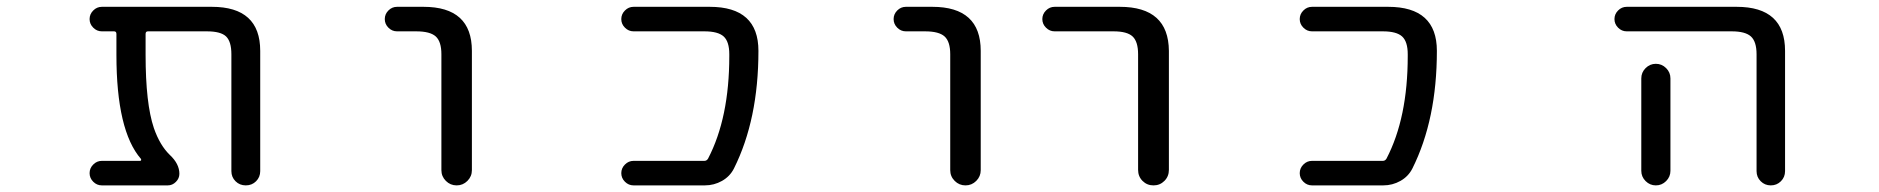

<svg xmlns="http://www.w3.org/2000/svg" viewBox="-20 -567 5540 566"><path d="M747.1 -62.5Q747.1 -44.9 734.9 -32.7Q722.7 -20.5 704.6 -20.5Q686.5 -20.5 674.3 -32.7Q662.1 -44.9 662.1 -62.5V-407.2Q662.1 -444.3 646.5 -459.5Q630.9 -474.6 589.8 -474.6H416Q409.2 -474.6 409.2 -466.8V-405.3Q409.2 -261.7 433.6 -189.5Q451.2 -138.7 480.5 -110.4Q508.8 -84 508.8 -54.7Q508.8 -41 498.5 -30.8Q488.3 -20.5 474.6 -20.5H280.3Q265.6 -20.5 254.9 -31.2Q244.1 -42 244.1 -56.6Q244.1 -71.3 254.9 -82Q265.6 -92.8 280.3 -92.8H392.6Q395.5 -92.8 396 -94.7Q396.5 -96.7 395.5 -98.6Q323.2 -181.6 323.2 -405.3V-466.8Q323.2 -474.6 316.4 -474.6H280.3Q265.6 -474.6 254.9 -485.4Q244.1 -496.1 244.1 -510.7Q244.1 -525.4 254.9 -536.1Q265.6 -546.9 280.3 -546.9H604.5Q747.1 -546.9 747.1 -417Z M1150.4 -474.6Q1135.7 -474.6 1125 -485.4Q1114.3 -496.1 1114.3 -510.7Q1114.3 -525.4 1125 -536.1Q1135.7 -546.9 1150.4 -546.9H1228.5Q1371.1 -546.9 1371.1 -417V-65.4Q1371.1 -46.9 1357.9 -33.7Q1344.7 -20.5 1326.2 -20.5Q1307.6 -20.5 1294.4 -33.7Q1281.2 -46.9 1281.2 -65.4V-407.2Q1281.2 -444.3 1264.6 -459.5Q1248 -474.6 1207 -474.6Z M2072.3 -546.9Q2215.8 -546.9 2215.8 -417Q2215.8 -214.8 2143.6 -70.3Q2131.8 -46.9 2108.4 -33.7Q2085 -20.5 2057.6 -20.5H1847.7Q1833 -20.5 1822.3 -31.2Q1811.5 -42 1811.5 -56.6Q1811.5 -71.3 1822.3 -82Q1833 -92.8 1847.7 -92.8H2056.6Q2063.5 -92.8 2067.4 -99.6Q2129.9 -219.7 2129.9 -401.4Q2129.9 -404.3 2129.9 -407.2Q2129.9 -444.3 2113.3 -459.5Q2096.7 -474.6 2056.6 -474.6H1847.7Q1833 -474.6 1822.3 -485.4Q1811.5 -496.1 1811.5 -510.7Q1811.5 -525.4 1822.3 -536.1Q1833 -546.9 1847.7 -546.9Z M2650.4 -474.6Q2635.7 -474.6 2625 -485.4Q2614.3 -496.1 2614.3 -510.7Q2614.3 -525.4 2625 -536.1Q2635.7 -546.9 2650.4 -546.9H2728.5Q2871.1 -546.9 2871.1 -417V-65.4Q2871.1 -46.9 2857.9 -33.7Q2844.7 -20.5 2826.2 -20.5Q2807.6 -20.5 2794.4 -33.7Q2781.2 -46.9 2781.2 -65.4V-407.2Q2781.2 -444.3 2764.6 -459.5Q2748 -474.6 2707 -474.6Z M3088.9 -474.6Q3074.2 -474.6 3063.5 -485.4Q3052.7 -496.1 3052.7 -510.7Q3052.7 -525.4 3063.5 -536.1Q3074.2 -546.9 3088.9 -546.9H3281.2Q3424.8 -546.9 3425.8 -417V-66.4Q3425.8 -46.9 3412.6 -33.7Q3399.4 -20.5 3380.4 -20.5Q3361.3 -20.5 3348.1 -33.7Q3335 -46.9 3335 -66.4V-407.2Q3335 -444.3 3318.8 -459.5Q3302.7 -474.6 3262.7 -474.6Z M4072.3 -546.9Q4215.8 -546.9 4215.8 -417Q4215.8 -214.8 4143.6 -70.3Q4131.8 -46.9 4108.4 -33.7Q4085 -20.5 4057.6 -20.5H3847.7Q3833 -20.5 3822.3 -31.2Q3811.5 -42 3811.5 -56.6Q3811.5 -71.3 3822.3 -82Q3833 -92.8 3847.7 -92.8H4056.6Q4063.5 -92.8 4067.4 -99.6Q4129.9 -219.7 4129.9 -401.4Q4129.9 -404.3 4129.9 -407.2Q4129.9 -444.3 4113.3 -459.5Q4096.7 -474.6 4056.6 -474.6H3847.7Q3833 -474.6 3822.3 -485.4Q3811.5 -496.1 3811.5 -510.7Q3811.5 -525.4 3822.3 -536.1Q3833 -546.9 3847.7 -546.9Z M4775.4 -474.6Q4760.7 -474.6 4750 -485.4Q4739.3 -496.1 4739.3 -510.7Q4739.3 -525.4 4750 -536.1Q4760.7 -546.9 4775.4 -546.9H5099.6Q5242.2 -546.9 5242.2 -417V-62.5Q5242.2 -44.9 5230 -32.7Q5217.8 -20.5 5200.2 -20.5Q5182.6 -20.5 5170.4 -32.7Q5158.2 -44.9 5158.2 -62.5V-407.2Q5158.2 -444.3 5141.6 -459.5Q5125 -474.6 5085 -474.6ZM4904.3 -335.9V-99.6V-63.5Q4904.3 -45.9 4891.6 -33.2Q4878.9 -20.5 4861.3 -20.5Q4843.8 -20.5 4831.1 -33.2Q4818.4 -45.9 4818.4 -63.5V-99.6V-335.9Q4818.4 -353.5 4831.1 -366.2Q4843.8 -378.9 4861.3 -378.9Q4878.9 -378.9 4891.6 -366.2Q4904.3 -353.5 4904.3 -335.9Z"/></svg>

Font: Rounded Mgen+ 2m regular
Style: Regular
Weight: 400
Designer: [Source Han Sans]
Ryoko NISHIZUKA  (kana & ideographs); Paul D. Hunt (Latin, Greek & Cyrillic); Wenlong ZHANG  (bopomofo
Version: Version 1.059.20150602